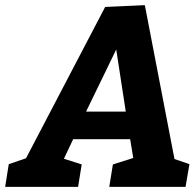

<svg xmlns="http://www.w3.org/2000/svg" viewBox="-85 -725 755 745"><path d="M477 -705 323 -698 16 -111 -51 -88 -65 0H218L232 -87L163 -109L199 -185H420L432 -112L353 -87L339 0H635L650 -88L592 -108ZM403 -292H249L366 -533Z"/></svg>

Font: Bitter
Style: Bold Italic
Weight: 700
Designer: Sol Matas
Foundry: Sol Matas
Version: Version 1.002